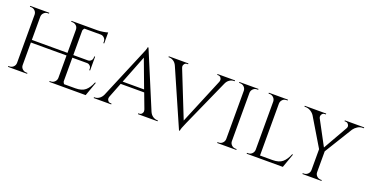

<svg xmlns="http://www.w3.org/2000/svg" viewBox="-33 -1387 3959 2070"><g transform="rotate(20 1946.0 -352.0)"><path d="M547 -10Q573 -10 591.5 -28.5Q610 -47 611 -72V-331H202V-72Q202 -46 221 -28Q240 -10 266 -10H279V0H60V-10H73Q99 -10 117.5 -28Q136 -46 137 -72V-628Q136 -654 117.5 -672Q99 -690 73 -690H60V-700H279V-690H266Q240 -690 221.5 -672Q203 -654 202 -628V-361H611V-628Q610 -664 579 -682Q564 -690 547 -690H534V-700H753V-690H740Q714 -690 695.5 -671.5Q677 -653 676 -627V-72Q677 -46 695.5 -28Q714 -10 740 -10H753V0H534V-10Z M549 -10Q575 -10 593.5 -28.5Q612 -47 613 -73V-633Q613 -657 594 -673.5Q575 -690 549 -690H537L536 -700H829Q860 -700 896.5 -706Q933 -712 948 -718V-592H938V-610Q938 -634 921.5 -651Q905 -668 882 -669H678V-360H847Q867 -361 881 -375Q895 -389 895 -410V-424H905V-266H895V-281Q895 -301 881.5 -315Q868 -329 848 -330H678V-31H821Q895 -31 934 -64Q973 -97 999 -162H1009L951 0H536V-10Z M1768 -10H1776V0H1551V-10H1560Q1581 -10 1591.5 -23.5Q1602 -37 1602 -49Q1602 -61 1598 -73L1534 -243H1264L1197 -72Q1193 -60 1193 -48.5Q1193 -37 1203.5 -23.5Q1214 -10 1235 -10H1244V0H1043V-10H1052Q1077 -10 1101 -26Q1125 -42 1140 -73L1366 -611Q1403 -692 1403 -714H1412L1680 -73Q1694 -42 1718 -26Q1742 -10 1768 -10ZM1276 -273H1522L1402 -594Z M2209 -700H2410V-690H2401Q2376 -690 2352 -674.5Q2328 -659 2314 -628L2073 -89Q2036 -8 2036 14H2027L1746 -627Q1732 -659 1707.5 -674.5Q1683 -690 1658 -690H1650V-700H1875V-690H1866Q1845 -690 1834.5 -676.5Q1824 -663 1824 -651.5Q1824 -640 1829 -628L2038 -104L2256 -628Q2260 -640 2260 -651.5Q2260 -663 2249.5 -676.5Q2239 -690 2218 -690H2209Z M2473 -10Q2499 -10 2517.5 -28.5Q2536 -47 2537 -73V-628Q2536 -654 2517.5 -672Q2499 -690 2473 -690H2460V-700H2679V-690H2666Q2640 -690 2621.5 -672Q2603 -654 2602 -628V-73Q2602 -47 2621 -28.5Q2640 -10 2666 -10H2679V0H2460V-10Z M2811 -10Q2837 -10 2855.5 -28.5Q2874 -47 2875 -73V-627Q2874 -653 2855.5 -671.5Q2837 -690 2811 -690H2798V-700H3017V-690H3004Q2968 -690 2949 -659Q2940 -644 2940 -627V-31H3083Q3157 -31 3196 -64Q3235 -97 3261 -162H3271L3213 0H2798V-10Z M3892 -690H3878Q3848 -690 3821.5 -673.5Q3795 -657 3777 -632L3580 -312V-73Q3580 -47 3598.5 -28.5Q3617 -10 3644 -10H3656V0H3438V-10H3451Q3477 -10 3495.5 -28Q3514 -46 3515 -72V-313L3324 -632Q3309 -656 3281.5 -673Q3254 -690 3224 -690H3210V-700H3456V-690H3443Q3421 -690 3409 -670Q3403 -659 3403 -648.5Q3403 -638 3408 -628L3558 -348L3718 -629Q3723 -639 3723 -649Q3723 -659 3716 -670Q3704 -690 3682 -690H3670V-700H3892Z"/></g></svg>

Font: Cinzel Decorative
Style: Regular
Weight: 400
Designer: Natanael Gama
Version: Version 1.002;PS 001.002;hotconv 1.0.56;makeotf.lib2.0.21325